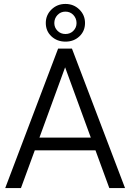

<svg xmlns="http://www.w3.org/2000/svg" viewBox="-20 -954 660 974"><path d="M311.9 -934Q353.8 -934 382.5 -905.8Q411.3 -877.6 411.3 -837.3Q411.3 -796.4 382.9 -769.6Q354.5 -742.8 312.3 -742.8Q269.6 -742.8 240.9 -769.6Q212.3 -796.4 212.3 -837.3Q212.3 -877.6 241.1 -905.8Q270 -934 311.9 -934ZM312 -781.5Q336.3 -781.5 352.3 -797.8Q368.3 -814 368.3 -836.9Q368.3 -860.8 352.3 -877.9Q336.3 -895 312 -895Q287.8 -895 271.7 -877.9Q255.5 -860.8 255.5 -836.9Q255.5 -814 271.7 -797.8Q287.8 -781.5 312 -781.5ZM274.8 -707.5H345L614.3 0H534.5L464.3 -191.5H156.5L86.3 0H6.5ZM310.3 -612.5 180 -255.8H440.7Z"/></svg>

Font: FreesentationVF
Style: Regular
Weight: 400
Designer: glyphs from Roboto by Christian Robertson / Hangul glyphs from Noto Sans CJK(Source Han Sans) by Jang Soo-young and Kang
Foundry: PT&
Version: Version 2.001;Glyphs 3.3.1 (3343)